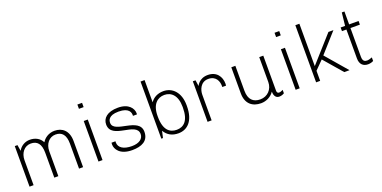

<svg xmlns="http://www.w3.org/2000/svg" viewBox="-15 -1492 4523 2274"><g transform="rotate(-20 2246.5 -355.0)"><path d="M586 -521C510 -521 455 -479 428 -434C398 -493 340 -521 274 -521C214 -521 159 -489 129 -435L117 -511H83V0H134V-314C134 -406 190 -475 270 -475C351 -475 395 -425 395 -314V0H446V-314C446 -406 502 -475 582 -475C663 -475 707 -425 707 -314V0H758V-329C758 -462 681 -521 586 -521Z M948 -720V-666H1007V-720ZM952 0H1003V-511H952Z M1223 -157H1173C1173 -157 1172 -151 1172 -132C1172 -80 1217 10 1375 10C1494 10 1584 -30 1584 -146C1584 -334 1238 -246 1238 -383C1238 -408 1244 -475 1376 -475C1512 -475 1521 -405 1521 -382V-369H1571C1571 -369 1572 -377 1572 -383C1572 -443 1521 -521 1385 -521C1248 -521 1187 -458 1187 -381C1187 -187 1533 -293 1533 -136C1533 -78 1482 -36 1388 -36C1286 -36 1222 -74 1222 -143C1222 -148 1222 -152 1223 -157Z M1795 -440V-720H1744V0H1765L1784 -85C1822 -21 1880 10 1958 10C2070 10 2161 -70 2161 -260V-271C2161 -433 2070 -521 1958 -521C1886 -521 1828 -490 1795 -440ZM1794 -257V-269C1794 -413 1866 -475 1953 -475C2040 -475 2110 -412 2110 -269V-258C2110 -92 2040 -36 1953 -36C1867 -36 1794 -88 1794 -257Z M2632 -328H2679C2679 -328 2681 -338 2681 -352C2681 -442 2628 -521 2517 -521C2406 -521 2372 -435 2372 -435L2361 -511H2327V0H2378V-324C2378 -379 2408 -475 2507 -475C2606 -475 2632 -397 2632 -344Z M3164 -76C3164 -36 3179 10 3228 10C3252 10 3274 3 3292 -9V-52C3277 -43 3257 -36 3242 -36C3227 -36 3215 -45 3215 -69V-511H3164V-197C3164 -105 3097 -36 3007 -36C2917 -36 2863 -86 2863 -197V-511H2812V-182C2812 -49 2893 10 2999 10C3066 10 3129 -22 3164 -76Z M3433 -720V-666H3492V-720ZM3437 0H3488V-511H3437Z M3850 -232 4050 0H4116L3884 -270L4099 -511H4036L3746 -186V-720H3695V0H3746V-127Z M4416 -7V-52C4400 -45 4369 -36 4354 -36C4326 -36 4297 -44 4297 -103V-465H4416V-511H4297V-674H4264L4246 -511H4190V-465H4246V-101C4246 -24 4289 10 4348 10C4373 10 4399 3 4416 -7Z"/></g></svg>

Font: Chivo Light
Style: Regular
Weight: 300
Designer: Hector Gatti
Foundry: Omnibus-Type
Version: Version 1.003;PS 001.003;hotconv 1.0.70;makeotf.lib2.5.58329